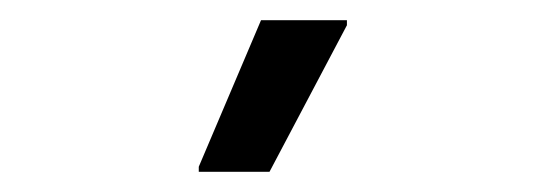

<svg xmlns="http://www.w3.org/2000/svg" viewBox="-20 -720 540 190"><path d="M176.7 -550V-555L238.3 -700H323.3V-695L246.7 -550Z"/></svg>

Font: Familjen Grotesk GF
Style: Regular
Weight: 400
Designer: Anders Wikstroem, Jonas Baeckman, Matilda Gysing, Kristian Moeller
Foundry: Familjen STHLM AB
Version: Version 2.000; Beta; Release 4; Build 6